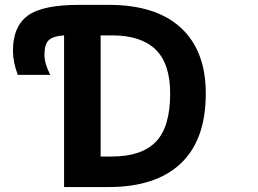

<svg xmlns="http://www.w3.org/2000/svg" viewBox="-20 -752 1040 774"><path d="M385.7 -609.4V-121.1H431.6Q550.8 -121.1 608.4 -180.7Q666 -240.2 666 -375Q666 -495.1 607.4 -552.2Q548.8 -609.4 431.6 -609.4ZM809.6 -375Q809.6 -188.5 709 -93.3Q608.4 2 418 2H238.3V-609.4Q193.4 -606.4 176.3 -589.8Q159.2 -573.2 159.2 -531.2Q159.2 -496.1 182.6 -450.2H51.8Q32.2 -501 32.2 -547.9Q32.2 -644.5 91.3 -688.5Q150.4 -732.4 297.9 -732.4H418Q609.4 -732.4 709.5 -639.6Q809.6 -546.9 809.6 -375Z"/></svg>

Font: Gen Shin Gothic Monospace Bold
Style: Bold
Weight: 700
Designer: [Source Han Sans]
Ryoko NISHIZUKA  (kana & ideographs); Paul D. Hunt (Latin, Greek & Cyrillic); Wenlong ZHANG  (bopomofo
Version: Version 1.002.20150607